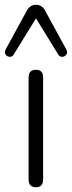

<svg xmlns="http://www.w3.org/2000/svg" viewBox="-40 -782 301 806"><path d="M111 4Q80 4 80 -29V-457Q80 -489 111 -489Q141 -489 141 -457V-29Q141 4 111 4ZM238 -575Q245 -562 238.5 -553Q232 -544 221 -543.5Q210 -543 204 -554L111 -705L18 -554Q12 -543 1 -543.5Q-10 -544 -16.5 -553Q-23 -562 -16 -575L72 -736Q86 -762 111 -762Q137 -762 150 -736Z"/></svg>

Font: Nunito Light
Style: Regular
Weight: 300
Designer: Vernon Adams
Foundry: Vernon Adams
Version: Version 3.601; ttfautohint (v1.8.2.53-6de2)